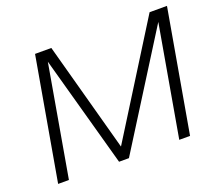

<svg xmlns="http://www.w3.org/2000/svg" viewBox="-113 -827 1125 986"><g transform="rotate(-20 449.5 -334.0)"><path d="M709 0 815 -606 434 0H380L212 -608L106 0H47L164 -668H253L416 -70L790 -668H885L768 0Z"/></g></svg>

Font: Celebes Light
Style: Italic
Weight: 300
Italic angle: -10°
Designer: Anugrah Pasau
Foundry: Lafontype
Version: Version 1.000; ttfautohint (v1.8.4)